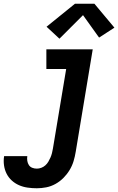

<svg xmlns="http://www.w3.org/2000/svg" viewBox="-89 -794 632 1027"><path d="M108 213Q83 213 58.5 209.5Q34 206 12.5 196.5Q-9 187 -26 171.5Q-43 156 -53.5 135.5Q-64 115 -67.5 90.5Q-71 66 -67 41H57Q55 54 57 66.5Q59 79 65.5 89Q72 99 83.5 103.5Q95 108 108 108Q120 108 132 103.5Q144 99 153.5 90.5Q163 82 169.5 71Q176 60 181 48.5Q186 37 189 25Q192 13 194 1L265 -425H159V-530H407L316 18Q312 43 304.5 68Q297 93 283 116Q269 139 250 158Q231 177 207.5 190Q184 203 158.5 208Q133 213 108 213ZM229 -587 160 -651 312 -774H416L523 -646L441 -593L355 -713Z"/></svg>

Font: Iosevka Slab Extrabold Oblique
Style: Regular
Weight: 800
Italic angle: -9°
Monospace: yes
Designer: Belleve Invis
Foundry: Belleve Invis
Version: Version 11.1.1; ttfautohint (v1.8.3)